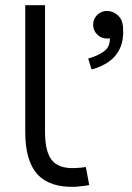

<svg xmlns="http://www.w3.org/2000/svg" viewBox="-20 -712 509 738"><path d="M323 -1Q316 1 307 2Q298 3 288.5 4Q279 5 271 6Q173 10 125 -41Q77 -92 77 -205V-692H153V-207Q153 -122 184 -91Q215 -60 283 -67Q290 -67 298.5 -68.5Q307 -70 310 -70ZM391 -564Q369 -564 353.5 -579.5Q338 -595 338 -617Q338 -639 353.5 -654.5Q369 -670 391 -670Q413 -670 432 -654Q451 -638 453 -606Q456 -559 441.5 -527Q427 -495 398.5 -475Q370 -455 332 -445L319 -487Q355 -497 379.5 -514.5Q404 -532 402 -566Q400 -564 396.5 -564Q393 -564 391 -564Z"/></svg>

Font: Nata Sans
Style: Regular
Weight: 400
Designer: Daniel Uzquiano Cruz
Version: Version 1.001